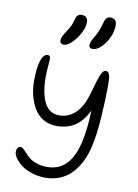

<svg xmlns="http://www.w3.org/2000/svg" viewBox="-107 -1053 833 1159"><g transform="rotate(10 309.5 -473.5)"><path d="M400.9 -777.8Q377.9 -777.8 377.9 -798.8Q377.9 -818.4 398.9 -851.1Q423.8 -892.6 437 -944.8Q441.9 -965.3 450.9 -974.6Q460 -983.9 474.1 -983.9Q513.2 -983.9 513.2 -941.9Q513.2 -903.3 494.4 -864.3Q475.6 -825.2 449.5 -801.5Q423.3 -777.8 400.9 -777.8ZM224.1 -772.9Q213.4 -772.9 206.8 -778.8Q200.2 -784.7 200.2 -795.9Q200.2 -815.9 226.1 -854Q243.2 -879.9 250.2 -894.8Q257.3 -909.7 263.2 -933.1Q271.5 -969.2 298.8 -969.2Q338.9 -969.2 338.9 -930.2Q338.9 -898.4 318.6 -860.6Q298.3 -822.8 271.2 -797.9Q244.1 -772.9 224.1 -772.9ZM252.9 37.1Q209.5 37.1 170.2 24.2Q130.9 11.2 106 -7.8Q81.1 -26.9 66.4 -47.6Q51.8 -68.4 51.8 -85Q51.8 -101.6 58.6 -110.8Q65.4 -120.1 76.2 -120.1Q85 -120.1 94.7 -110.6Q104.5 -101.1 116.5 -87.6Q128.4 -74.2 144.8 -61Q161.1 -47.9 189.5 -38.3Q217.8 -28.8 253.9 -28.8Q391.1 -28.8 434.1 -207Q454.1 -287.1 458 -411.1Q425.8 -343.8 378.9 -313Q332 -282.2 267.1 -282.2Q220.2 -282.2 184.1 -303.7Q147.9 -325.2 127.2 -361.1Q106.4 -397 96.2 -439Q85.9 -481 85.9 -526.9Q85.9 -608.4 100.3 -651.6Q114.7 -694.8 140.1 -694.8Q150.9 -694.8 154.1 -688.7Q157.2 -682.6 157.2 -670.9Q157.2 -662.6 154.1 -627Q150.9 -591.3 150.9 -564.9Q150.9 -463.4 180.4 -405.8Q210 -348.1 271 -348.1Q326.2 -348.1 367.2 -385.7Q408.2 -423.3 431.2 -497.1Q436.5 -514.2 444.8 -543.5Q453.1 -572.8 458.3 -589.8Q463.4 -606.9 470.7 -625.5Q478 -644 485.8 -652.6Q493.7 -661.1 502.9 -661.1Q515.1 -661.1 521.2 -650.4Q527.3 -639.6 529.1 -623Q530.8 -606.4 530.8 -576.2Q530.8 -495.1 523.7 -386Q516.6 -276.9 500 -202.1Q488.3 -149.9 468 -107.7Q447.8 -65.4 417.7 -32.2Q387.7 1 345.7 19Q303.7 37.1 252.9 37.1Z"/></g></svg>

Font: Shantell Sans Irregular
Style: Regular
Weight: 300
Designer: Stephen Nixon, Anya Danilova, Shantell Martin
Foundry: Arrow Type
Version: Version 1.006;[9816181b4]